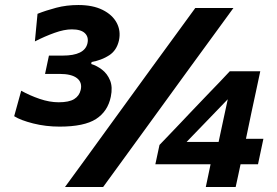

<svg xmlns="http://www.w3.org/2000/svg" viewBox="-20 -745 1102 765"><path d="M217.5 -240.5Q162.5 -240.5 112 -253.2Q61.5 -266 36.5 -282L64.5 -383.5Q98.5 -364.5 138 -351Q177.5 -337.5 213.5 -337.5Q255 -337.5 275.5 -350.2Q296 -363 301.5 -386.5Q308.5 -416.5 286.8 -433.5Q265 -450.5 218 -450.5H159.5L175 -523.5H230Q317.5 -523.5 328.5 -572.5Q334 -597.5 318.2 -612.8Q302.5 -628 266 -628Q236 -628 197.5 -614.2Q159 -600.5 119 -580L129.5 -690Q163.5 -703.5 204.2 -714.2Q245 -725 292.5 -725Q350 -725 389 -705.5Q428 -686 445 -654Q462 -622 454 -584Q445 -544 414.8 -524.5Q384.5 -505 345 -498L343.5 -490Q365.5 -483.5 386.5 -467.5Q407.5 -451.5 418.5 -424.8Q429.5 -398 421.5 -359.5Q409.5 -301 362.5 -270.8Q315.5 -240.5 217.5 -240.5ZM239 0Q279.5 -55 318 -108.2Q356.5 -161.5 406 -229.5L586.5 -478Q638 -548.5 677.2 -602.2Q716.5 -656 758 -713H910Q868.5 -656 829.2 -602.2Q790 -548.5 738.5 -478L558 -229.5Q508.5 -161.5 469.8 -108.2Q431 -55 391 0ZM800 0Q805 -23.5 809.5 -45Q814 -66.5 819 -90.5H599L615.5 -167.5Q631.5 -184 653.2 -206.8Q675 -229.5 697.5 -253.2Q720 -277 739 -297L814.5 -376Q835 -397 855.5 -418.5Q876 -440 895.5 -461H1017Q1008 -418.5 999.2 -377.5Q990.5 -336.5 982 -297.5L960 -192H1029.5L1008 -90.5H938.5Q933.5 -66.5 928.8 -45Q924 -23.5 919 0ZM793.5 -252Q775.5 -233.5 758.2 -215.5Q741 -197.5 723.5 -179.5H851L871 -273Q875 -291.5 879.2 -310.8Q883.5 -330 887.5 -349.5Z"/></svg>

Font: Commissioner
Style: Bold Italic
Weight: 700
Italic angle: -12°
Designer: Kostas Bartsokas
Foundry: Kostas Bartsokas
Version: Version 1.000; ttfautohint (v1.8.3)